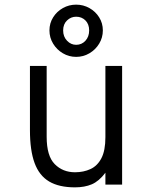

<svg xmlns="http://www.w3.org/2000/svg" viewBox="-20 -795 656 827"><path d="M303 12Q234.5 12 191.8 -13.2Q149 -38.5 129 -92.8Q109 -147 109 -234V-511H181V-206Q181 -123 215.8 -88Q250.5 -53 303 -53Q340 -53 369.8 -66.8Q399.5 -80.5 416.8 -113.5Q434 -146.5 434 -204V-511H506V0H434V-51Q406.5 -14.5 375.5 -1.2Q344.5 12 303 12ZM308 -550Q277 -550 250.8 -565.5Q224.5 -581 208.8 -607Q193 -633 193 -664Q193 -695 208.8 -720.2Q224.5 -745.5 250.8 -760.2Q277 -775 308 -775Q339 -775 365.2 -760.2Q391.5 -745.5 407.2 -720.2Q423 -695 423 -664Q423 -633 407.2 -607Q391.5 -581 365.2 -565.5Q339 -550 308 -550ZM308 -602Q332 -602 348 -619.5Q364 -637 364 -664Q364 -691 348 -707Q332 -723 308 -723Q285.5 -723 268.8 -707Q252 -691 252 -664Q252 -637 268.8 -619.5Q285.5 -602 308 -602Z"/></svg>

Font: Overpass Mono Light
Style: Regular
Weight: 300
Monospace: yes
Designer: Delve Withrington, Dave Bailey
Foundry: Delve Fonts LLC
Version: Version 4.000